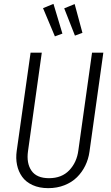

<svg xmlns="http://www.w3.org/2000/svg" viewBox="-20 -956 570 987"><path d="M254.9 -936 300.8 -783.2 262.2 -769 201.2 -914.1ZM363.8 -935.1 403.8 -787.1 365.2 -772.9 310.1 -913.1ZM511.2 -685.1 439.9 -175.8Q434.6 -137.7 418.2 -104.2Q401.9 -70.8 375.7 -44.9Q349.6 -19 311.5 -3.9Q273.4 11.2 228 11.2Q182.1 11.2 147.5 -4.6Q112.8 -20.5 93.8 -47.4Q74.7 -74.2 67.6 -108.2Q60.5 -142.1 65.9 -180.2L137.2 -685.1H194.8L124 -179.2Q115.2 -117.2 141.8 -78.6Q168.5 -40 231.9 -40Q297.4 -40 336.2 -80.8Q375 -121.6 382.8 -183.1L453.1 -685.1Z"/></svg>

Font: Fira Sans Compressed Light
Style: Italic
Weight: 300
Width: 3
Italic angle: -8°
Designer: Carrois Corporate & Edenspiekermann AG
Foundry: Carrois Corporate GbR & Edenspiekermann AG
Version: Version 4.203;PS 004.203;hotconv 1.0.88;makeotf.lib2.5.64775